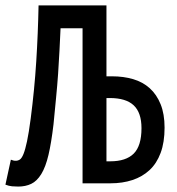

<svg xmlns="http://www.w3.org/2000/svg" viewBox="-30 -675 650 707"><path d="M37 12Q26 12 14.5 11Q3 10 -10 5L10 -87Q15 -85 19 -84Q23 -83 28 -83Q36 -83 43 -87.5Q50 -92 56.5 -108Q63 -124 69.5 -154.5Q76 -185 83 -238Q97 -346 103.5 -449Q110 -552 112 -655H362V-394H382Q425 -394 460.5 -383.5Q496 -373 521.5 -350Q547 -327 561.5 -291Q576 -255 576 -205Q576 -151 561.5 -112Q547 -73 520.5 -48.5Q494 -24 457.5 -12Q421 0 377 0H274V-571H193Q191 -529 189 -488Q187 -447 184 -404Q181 -361 176.5 -315Q172 -269 167 -217Q159 -149 148.5 -104.5Q138 -60 122 -34Q106 -8 85 2Q64 12 37 12ZM362 -81H376Q434 -81 462.5 -109.5Q491 -138 491 -203Q491 -260 462.5 -287Q434 -314 374 -314H362Z"/></svg>

Font: SauceCodePro Nerd Font Mono
Style: Regular
Weight: 500
Monospace: yes
Designer: Paul D. Hunt, Teo Tuominen
Foundry: Adobe Systems Incorporated
Version: Version 2.030;PS 1.000;hotconv 16.6.51;makeotf.lib2.5.65220;